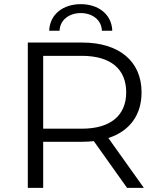

<svg xmlns="http://www.w3.org/2000/svg" viewBox="-20 -905 763 925"><path d="M369 -842C425 -842 469 -809 471 -757H521C518 -837 453 -885 369 -885C285 -885 220 -837 217 -757H267C269 -809 313 -842 369 -842ZM673 0 502 -240C604 -273 662 -350 662 -460C662 -610 554 -700 376 -700H114V0H188V-222H376C396 -222 414 -223 432 -225L592 0ZM188 -285V-636H374C514 -636 588 -572 588 -460C588 -350 514 -285 374 -285Z"/></svg>

Font: Talent
Style: Regular
Weight: 400
Designer: Mike Powis
Version: Version 1.001;hotconv 1.0.109;makeotfexe 2.5.65596